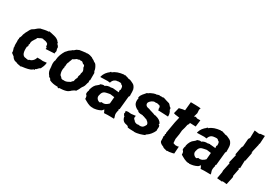

<svg xmlns="http://www.w3.org/2000/svg" viewBox="2 -1564 3321 2387"><g transform="rotate(30 1662.5 -370.5)"><path d="M214 -274C219 -278 222 -270 215 -285C218 -278 215 -281 221 -285C218 -304 221 -324 239 -349C241 -352 250 -370 260 -381C261 -399 272 -400 292 -409C310 -420 331 -429 344 -419C377 -415 387 -413 408 -395C416 -376 409 -367 418 -354L427 -352C426 -345 425 -338 423 -330L549 -337C544 -347 552 -364 553 -366C555 -391 539 -399 546 -416C544 -430 535 -444 517 -458C518 -476 515 -476 502 -486C498 -497 484 -503 473 -511C454 -523 418 -530 372 -540C374 -543 366 -537 362 -539C365 -537 367 -539 360 -545C351 -540 350 -536 351 -536C311 -535 284 -527 244 -518L243 -519C213 -504 202 -494 179 -473C175 -471 166 -464 149 -454C129 -434 126 -415 105 -381C105 -379 98 -361 90 -344C87 -318 76 -296 70 -286C69 -273 78 -273 68 -263V-254C73 -220 64 -191 73 -158C73 -158 73 -161 75 -159C68 -145 76 -146 70 -152C79 -120 88 -108 86 -80C96 -71 108 -64 126 -50C131 -44 134 -32 144 -27C155 -12 179 -6 189 -6C212 9 244 7 260 14C267 13 279 4 279 8C280 4 278 17 278 8C339 2 386 -11 406 -24C416 -36 428 -40 435 -34C428 -38 441 -41 435 -48C435 -51 437 -48 448 -55C454 -56 468 -84 491 -92C501 -116 519 -141 522 -189L467 -183L435 -186H388C379 -143 343 -114 309 -111C309 -102 304 -107 303 -100C300 -101 290 -101 297 -104C284 -110 284 -102 276 -104C280 -109 274 -106 273 -108C211 -105 201 -167 208 -244C217 -244 213 -240 219 -250C217 -248 207 -255 221 -262C218 -265 213 -267 214 -274Z M600 -280C599 -288 599 -273 602 -275C592 -256 588 -235 589 -220C590 -204 590 -188 594 -173L588 -178C595 -170 599 -169 592 -164C598 -159 594 -161 595 -158C594 -118 605 -91 628 -64C630 -59 637 -67 631 -52C652 -47 663 -37 665 -22C702 -3 741 2 774 2C777 0 790 0 791 9C782 10 789 9 791 9C792 8 792 12 807 14C806 14 813 6 810 6C848 5 885 0 906 -7C923 -11 948 -27 962 -43C979 -55 994 -68 1012 -70C1024 -89 1026 -97 1032 -103C1039 -121 1050 -144 1065 -162C1082 -187 1078 -207 1095 -245C1088 -243 1091 -243 1092 -253C1086 -254 1091 -264 1095 -264L1091 -271C1103 -275 1100 -270 1097 -275C1098 -316 1096 -340 1097 -378C1094 -380 1100 -374 1090 -381C1093 -387 1098 -383 1086 -391C1086 -415 1072 -449 1052 -476C1042 -487 1028 -492 1024 -494C1004 -515 991 -511 974 -527C951 -534 933 -544 898 -542C898 -537 885 -540 884 -541C844 -537 816 -532 784 -527C791 -525 784 -524 784 -524C773 -516 774 -522 766 -517C747 -506 740 -490 719 -484C708 -469 683 -461 669 -441C663 -434 655 -423 649 -420C623 -377 603 -331 600 -280ZM956 -263 954 -265C943 -241 943 -233 946 -216C934 -202 926 -172 925 -158C911 -151 909 -142 896 -129C889 -131 880 -119 879 -122C866 -114 856 -109 840 -106C826 -107 823 -101 817 -106C794 -100 771 -108 767 -124C756 -130 747 -140 745 -143C733 -176 726 -205 741 -256C733 -258 730 -261 737 -261L741 -264C742 -290 741 -310 756 -333C756 -347 772 -368 773 -385C798 -395 809 -409 825 -418C840 -413 843 -423 859 -426C869 -421 871 -424 864 -418C873 -421 871 -428 883 -423C902 -428 904 -409 923 -400C938 -404 949 -379 944 -370C950 -351 965 -338 963 -312C959 -295 950 -280 956 -263Z M1590 -127C1592 -118 1586 -124 1589 -124L1588 -128L1583 -136L1594 -142L1613 -333L1621 -343L1623 -359C1630 -356 1625 -357 1622 -355C1623 -386 1621 -414 1620 -426C1615 -433 1615 -433 1620 -433C1609 -473 1591 -493 1571 -502C1550 -510 1528 -528 1501 -525C1484 -535 1465 -535 1449 -543C1444 -541 1446 -545 1438 -539C1434 -542 1438 -539 1425 -542C1366 -535 1314 -520 1280 -488C1272 -491 1270 -494 1274 -498C1273 -486 1263 -485 1260 -486C1260 -481 1269 -480 1265 -484C1225 -454 1200 -422 1187 -377C1191 -377 1184 -377 1188 -368L1290 -371L1325 -367C1328 -380 1334 -391 1340 -400C1354 -421 1383 -432 1401 -430C1415 -438 1415 -431 1417 -431C1433 -438 1458 -429 1460 -417C1484 -413 1486 -382 1484 -355C1475 -352 1477 -350 1477 -343L1480 -318L1408 -325C1403 -319 1406 -319 1398 -330C1396 -323 1379 -327 1366 -321C1341 -325 1303 -315 1288 -299C1274 -307 1245 -296 1232 -291C1232 -283 1211 -265 1206 -262C1176 -243 1156 -207 1145 -159C1151 -162 1143 -154 1148 -153C1140 -138 1134 -114 1140 -91C1147 -92 1149 -94 1147 -90C1157 -77 1160 -64 1160 -39C1197 -19 1236 10 1285 11C1285 2 1288 14 1287 8C1299 9 1288 9 1292 13C1334 10 1367 4 1405 -16C1417 -23 1423 -34 1430 -43C1430 -44 1431 -44 1434 -42C1432 -35 1445 -23 1449 -6C1447 1 1458 -5 1464 -3L1499 -5H1532L1592 -4L1593 -1C1594 -19 1590 -23 1587 -33C1575 -62 1578 -85 1590 -127ZM1293 -190C1300 -211 1318 -230 1346 -235C1364 -240 1381 -242 1400 -246L1462 -238L1458 -189L1454 -143C1430 -117 1399 -96 1357 -106C1354 -102 1343 -95 1338 -91C1310 -93 1279 -122 1284 -155C1287 -158 1285 -150 1283 -153C1285 -161 1293 -188 1293 -190Z M1887 -93 1894 -90C1862 -83 1835 -96 1821 -121C1823 -117 1821 -120 1812 -126C1804 -142 1804 -153 1812 -171L1746 -163L1701 -167L1669 -161C1668 -159 1680 -144 1670 -127C1670 -113 1673 -121 1677 -109C1678 -101 1681 -100 1685 -99C1687 -100 1688 -100 1689 -100C1692 -64 1707 -45 1723 -32C1747 -17 1755 -22 1780 -13C1786 -11 1796 -1 1795 5C1826 8 1832 11 1868 10C1870 13 1882 5 1886 12C1940 14 2000 -9 2033 -23C2033 -29 2032 -30 2036 -38C2045 -40 2038 -34 2042 -36C2048 -31 2047 -43 2046 -40C2076 -59 2107 -97 2126 -139C2122 -168 2133 -195 2124 -208C2121 -213 2125 -216 2112 -217C2112 -217 2114 -229 2111 -221C2111 -221 2106 -234 2116 -231C2100 -265 2071 -283 2027 -294C2025 -293 2022 -293 2019 -293C2019 -294 2024 -296 2015 -299C2011 -300 2013 -298 2009 -295C1982 -309 1929 -319 1911 -329C1879 -332 1848 -346 1854 -383C1867 -415 1904 -440 1933 -438C1939 -440 1939 -435 1942 -435C1959 -445 1976 -435 2000 -430C2010 -424 2016 -405 2012 -390C2012 -390 2019 -378 2018 -367L2029 -369L2103 -366L2161 -363C2164 -394 2155 -416 2146 -435L2143 -436C2154 -440 2153 -441 2151 -436C2139 -440 2145 -445 2137 -439C2142 -465 2135 -475 2120 -481C2105 -498 2096 -510 2088 -513C2055 -524 2034 -527 1995 -542C1992 -534 1987 -537 1971 -538C1959 -538 1952 -538 1951 -536C1939 -544 1914 -534 1897 -528C1886 -532 1878 -523 1868 -524C1836 -511 1817 -505 1799 -487C1799 -489 1793 -488 1789 -487C1765 -454 1731 -432 1723 -387C1725 -383 1721 -373 1731 -378C1722 -352 1726 -332 1727 -315C1734 -312 1734 -304 1730 -304C1745 -276 1766 -256 1802 -241C1801 -248 1812 -240 1810 -231C1830 -220 1860 -219 1886 -220C1883 -220 1884 -217 1888 -210C1895 -217 1894 -218 1892 -217C1912 -208 1938 -200 1946 -198C1961 -182 1983 -178 1985 -143C1978 -131 1970 -111 1953 -98C1933 -88 1918 -85 1887 -93Z M2361 16C2356 13 2360 9 2365 16L2367 10C2382 12 2400 11 2416 6C2434 3 2442 2 2458 -4L2465 -107C2460 -104 2451 -102 2442 -101C2436 -101 2434 -102 2422 -100C2411 -104 2392 -106 2384 -113C2388 -128 2378 -141 2383 -155L2380 -165L2393 -244L2398 -300L2412 -349L2422 -396L2428 -401L2439 -431L2521 -428L2533 -524L2489 -523L2462 -533L2440 -525L2456 -582L2453 -631L2462 -653L2437 -657L2390 -659L2318 -660L2306 -537L2275 -533L2225 -521L2204 -437L2230 -429L2257 -426L2289 -421L2271 -344L2242 -175L2246 -163L2237 -155L2243 -139H2239C2239 -139 2244 -130 2235 -126C2239 -107 2238 -86 2239 -53C2249 -29 2270 -20 2297 -9C2312 9 2338 5 2361 16Z M2977 -127C2979 -118 2973 -124 2976 -124L2975 -128L2970 -136L2981 -142L3000 -333L3008 -343L3010 -359C3017 -356 3012 -357 3009 -355C3010 -386 3008 -414 3007 -426C3002 -433 3002 -433 3007 -433C2996 -473 2978 -493 2958 -502C2937 -510 2915 -528 2888 -525C2871 -535 2852 -535 2836 -543C2831 -541 2833 -545 2825 -539C2821 -542 2825 -539 2812 -542C2753 -535 2701 -520 2667 -488C2659 -491 2657 -494 2661 -498C2660 -486 2650 -485 2647 -486C2647 -481 2656 -480 2652 -484C2612 -454 2587 -422 2574 -377C2578 -377 2571 -377 2575 -368L2677 -371L2712 -367C2715 -380 2721 -391 2727 -400C2741 -421 2770 -432 2788 -430C2802 -438 2802 -431 2804 -431C2820 -438 2845 -429 2847 -417C2871 -413 2873 -382 2871 -355C2862 -352 2864 -350 2864 -343L2867 -318L2795 -325C2790 -319 2793 -319 2785 -330C2783 -323 2766 -327 2753 -321C2728 -325 2690 -315 2675 -299C2661 -307 2632 -296 2619 -291C2619 -283 2598 -265 2593 -262C2563 -243 2543 -207 2532 -159C2538 -162 2530 -154 2535 -153C2527 -138 2521 -114 2527 -91C2534 -92 2536 -94 2534 -90C2544 -77 2547 -64 2547 -39C2584 -19 2623 10 2672 11C2672 2 2675 14 2674 8C2686 9 2675 9 2679 13C2721 10 2754 4 2792 -16C2804 -23 2810 -34 2817 -43C2817 -44 2818 -44 2821 -42C2819 -35 2832 -23 2836 -6C2834 1 2845 -5 2851 -3L2886 -5H2919L2979 -4L2980 -1C2981 -19 2977 -23 2974 -33C2962 -62 2965 -85 2977 -127ZM2680 -190C2687 -211 2705 -230 2733 -235C2751 -240 2768 -242 2787 -246L2849 -238L2845 -189L2841 -143C2817 -117 2786 -96 2744 -106C2741 -102 2730 -95 2725 -91C2697 -93 2666 -122 2671 -155C2674 -158 2672 -150 2670 -153C2672 -161 2680 -188 2680 -190Z M3212 0 3235 -106 3236 -118 3231 -131 3252 -240 3244 -239 3245 -255 3258 -253 3262 -368H3268L3292 -491L3286 -489L3290 -507L3286 -508L3311 -615L3314 -623L3308 -638L3318 -637L3325 -757L3266 -752L3249 -744L3181 -752L3178 -643L3168 -628L3166 -626L3163 -618L3154 -507L3147 -498L3148 -494L3143 -490L3122 -377L3133 -366L3131 -364L3103 -249L3112 -247L3114 -242L3090 -128L3089 -111L3091 -106L3073 -5L3142 2L3139 5L3153 -6Z"/></g></svg>

Font: Asimov Print
Style: DIt
Weight: 250
Width: 0
Designer: Google
Version: Version 2.000980: 2014